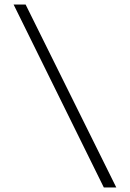

<svg xmlns="http://www.w3.org/2000/svg" viewBox="-20 -720 573 847"><path d="M438 107 40 -700H93L493 107Z"/></svg>

Font: Mach ExtraLight
Style: Regular
Weight: 250
Version: Version 1.002